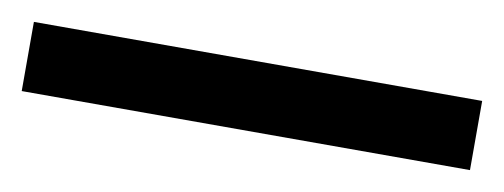

<svg xmlns="http://www.w3.org/2000/svg" viewBox="-29 -900 538 205"><g transform="rotate(10 240.0 -797.5)"><path d="M483 -760H-3V-835H483Z"/></g></svg>

Font: Noto Sans Kannada SemiCondensed Medium
Style: Regular
Weight: 500
Width: 4
Designer: Jelle Bosma - Monotype Design Team
Foundry: Monotype Imaging Inc.
Version: Version 2.005; ttfautohint (v1.8.4.7-5d5b)